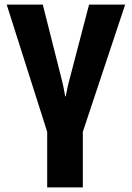

<svg xmlns="http://www.w3.org/2000/svg" viewBox="-20 -570 570 830"><path d="M184 240H338V0L521 -550H365L284 -240C275 -208 268 -176 264 -153H262C258 -176 252 -208 243 -241L165 -550H9L184 0Z"/></svg>

Font: Noto Sans Mono Condensed ExtraBold
Style: Regular
Weight: 800
Width: 3
Designer: Monotype Design Team
Foundry: Monotype Imaging Inc.
Version: Version 2.014